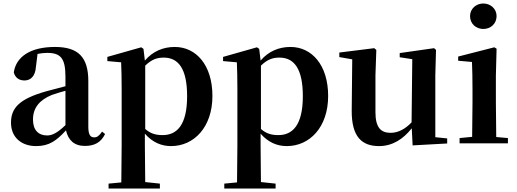

<svg xmlns="http://www.w3.org/2000/svg" viewBox="-20 -821 2963 1100"><path d="M466 15C522 15 558 -5 582 -53L565 -67C547 -41 535 -34 520 -34C498 -34 486 -48 486 -95V-356C486 -494 428 -552 295 -552C154 -552 72 -496 59 -406C67 -376 89 -360 120 -360C154 -360 182 -382 186 -439L195 -512C215 -516 232 -518 250 -518C327 -518 355 -488 355 -381V-327L245 -298C93 -255 43 -204 43 -118C43 -34 103 16 187 16C263 16 304 -16 358 -74C371 -18 405 15 466 15ZM355 -104C306 -57 277 -45 250 -45C201 -45 169 -75 169 -136C169 -203 206 -248 277 -277C297 -284 325 -293 355 -301Z M960 16C1092 16 1197 -93 1197 -271C1197 -449 1103 -552 981 -552C916 -552 856 -528 810 -474L802 -541L789 -550L595 -495V-471L674 -464C676 -415 677 -375 677 -309V14L675 224L602 231V259H896V231L812 222L810 13V-55C854 -5 905 16 960 16ZM812 -445C851 -483 883 -491 918 -491C1001 -491 1052 -429 1052 -270C1052 -104 993 -47 912 -47C873 -47 843 -55 812 -82Z M1623 16C1755 16 1860 -93 1860 -271C1860 -449 1766 -552 1644 -552C1579 -552 1519 -528 1473 -474L1465 -541L1452 -550L1258 -495V-471L1337 -464C1339 -415 1340 -375 1340 -309V14L1338 224L1265 231V259H1559V231L1475 222L1473 13V-55C1517 -5 1568 16 1623 16ZM1475 -445C1514 -483 1546 -491 1581 -491C1664 -491 1715 -429 1715 -270C1715 -104 1656 -47 1575 -47C1536 -47 1506 -55 1475 -82Z M2344 12 2542 1V-28L2474 -35V-389L2478 -535L2467 -545L2270 -517V-493L2342 -482L2338 -120C2303 -83 2262 -60 2218 -60C2163 -60 2131 -89 2131 -178V-389L2136 -535L2124 -545L1924 -520V-494L1998 -481L1995 -188C1994 -37 2053 16 2152 16C2229 16 2291 -25 2339 -86Z M2749 -655C2791 -655 2825 -685 2825 -729C2825 -770 2791 -801 2749 -801C2707 -801 2673 -770 2673 -729C2673 -685 2707 -655 2749 -655ZM2684 0H2890V-30L2823 -36C2822 -94 2821 -180 2821 -235V-388L2825 -542L2812 -550L2605 -497V-473L2684 -466C2686 -418 2687 -375 2687 -308V-235L2685 -37L2613 -30V0Z"/></svg>

Font: Noto Serif KR
Style: Bold
Weight: 700
Designer: Ryoko NISHIZUKA 西塚涼子 (kana & ideographs); Frank Grießhammer (Latin, Greek & Cyrillic); Wenlong ZHANG 张文龙 (bopomofo); San
Foundry: Adobe
Version: Version 2.001;hotconv 1.1.0;makeotfexe 2.6.0